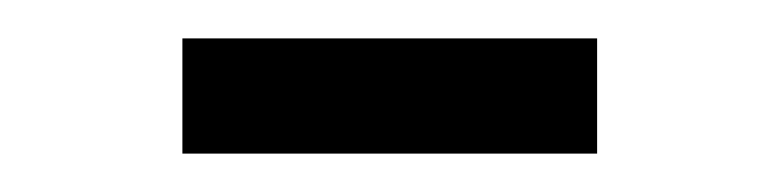

<svg xmlns="http://www.w3.org/2000/svg" viewBox="-20 -820 406 100"><path d="M75 -740V-800H291V-740Z"/></svg>

Font: Unica One
Style: Regular
Weight: 400
Designer: Eduardo Rodriguez Tunni
Foundry: Eduardo Rodriguez Tunni
Version: Version 1.001